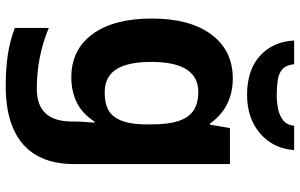

<svg xmlns="http://www.w3.org/2000/svg" viewBox="-209 -602 1051 673"><g transform="rotate(90 316.5 -265.5)"><path d="M255 -556Q305 -556 345 -536Q385 -516 413 -476H417L429 -546H555V1Q555 79 524.5 132Q494 185 433 212.5Q372 240 282 240Q224 240 174.5 233Q125 226 78 208V89Q128 110 181.5 120.5Q235 131 291 131Q349 131 377.5 100Q406 69 406 7V-4Q406 -21 407.5 -39Q409 -57 410 -71H406Q378 -28 339 -9Q300 10 251 10Q154 10 99.5 -64.5Q45 -139 45 -272Q45 -406 101 -481Q157 -556 255 -556ZM302 -435Q250 -435 223.5 -394Q197 -353 197 -270Q197 -188 223 -147.5Q249 -107 304 -107Q333 -107 354 -114.5Q375 -122 388.5 -139.5Q402 -157 409 -185Q416 -213 416 -253V-271Q416 -330 404 -366Q392 -402 367 -418.5Q342 -435 302 -435ZM506 -771Q501 -698 448 -652Q395 -606 312 -606Q226 -606 176 -651Q126 -696 122 -771H205Q208 -743 222.5 -730Q237 -717 261 -713.5Q285 -710 313 -710Q337 -710 360.5 -714.5Q384 -719 401 -732Q418 -745 421 -771Z"/></g></svg>

Font: Noto Sans Cham
Style: Bold
Weight: 700
Version: Version 2.002